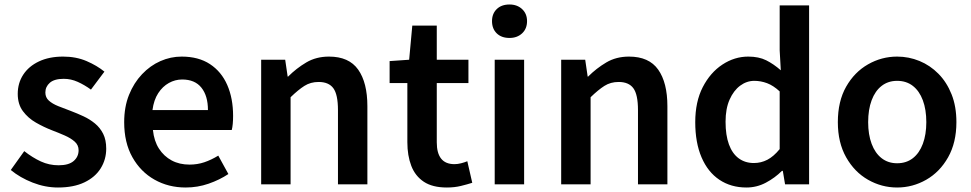

<svg xmlns="http://www.w3.org/2000/svg" viewBox="-20 -821 4325 855"><path d="M238 14Q181 14 125 -8Q69 -30 28 -64L88 -148Q125 -119 162 -102Q199 -85 241 -85Q286 -85 308 -104Q330 -123 330 -152Q330 -175 312.5 -190.5Q295 -206 267.5 -218Q240 -230 211 -241Q175 -255 140 -275Q105 -295 82 -326Q59 -357 59 -403Q59 -451 83.5 -488.5Q108 -526 153.5 -547.5Q199 -569 261 -569Q319 -569 365.5 -549Q412 -529 445 -502L385 -422Q356 -443 326 -456.5Q296 -470 264 -470Q222 -470 202 -452.5Q182 -435 182 -409Q182 -387 197.5 -373Q213 -359 239 -348.5Q265 -338 295 -327Q324 -316 352 -303Q380 -290 403 -271Q426 -252 439.5 -225Q453 -198 453 -159Q453 -111 428.5 -71.5Q404 -32 356 -9Q308 14 238 14Z M807 14Q730 14 668 -21Q606 -56 569.5 -121Q533 -186 533 -277Q533 -345 554.5 -398.5Q576 -452 612.5 -490.5Q649 -529 694.5 -549Q740 -569 789 -569Q864 -569 915 -535.5Q966 -502 992 -442.5Q1018 -383 1018 -305Q1018 -286 1016.5 -269.5Q1015 -253 1012 -242H661Q666 -193 688 -159Q710 -125 744.5 -106.5Q779 -88 824 -88Q859 -88 890 -98.5Q921 -109 952 -128L997 -46Q958 -20 909 -3Q860 14 807 14ZM659 -331H906Q906 -394 877 -430.5Q848 -467 791 -467Q760 -467 732 -451.5Q704 -436 684.5 -406Q665 -376 659 -331Z M1143 0V-555H1250L1261 -480H1263Q1300 -517 1344 -543Q1388 -569 1445 -569Q1534 -569 1575 -511Q1616 -453 1616 -348V0H1485V-331Q1485 -400 1464.5 -428Q1444 -456 1399 -456Q1363 -456 1335.5 -438.5Q1308 -421 1274 -388V0Z M1970 14Q1906 14 1867.5 -11.5Q1829 -37 1811.5 -82.5Q1794 -128 1794 -188V-451H1715V-549L1802 -555L1816 -707H1925V-555H2066V-451H1925V-187Q1925 -139 1944.5 -114.5Q1964 -90 2004 -90Q2018 -90 2033.5 -94Q2049 -98 2061 -103L2083 -7Q2061 0 2032.5 7Q2004 14 1970 14Z M2183 0V-555H2314V0ZM2249 -652Q2213 -652 2192 -672.5Q2171 -693 2171 -727Q2171 -760 2192 -780.5Q2213 -801 2249 -801Q2283 -801 2305 -780.5Q2327 -760 2327 -727Q2327 -693 2305 -672.5Q2283 -652 2249 -652Z M2479 0V-555H2586L2597 -480H2599Q2636 -517 2680 -543Q2724 -569 2781 -569Q2870 -569 2911 -511Q2952 -453 2952 -348V0H2821V-331Q2821 -400 2800.5 -428Q2780 -456 2735 -456Q2699 -456 2671.5 -438.5Q2644 -421 2610 -388V0Z M3304 14Q3235 14 3183.5 -20.5Q3132 -55 3104 -120.5Q3076 -186 3076 -277Q3076 -368 3109.5 -433Q3143 -498 3197 -533.5Q3251 -569 3312 -569Q3359 -569 3392 -552.5Q3425 -536 3457 -508L3452 -597V-797H3583V0H3476L3466 -60H3462Q3431 -29 3390.5 -7.5Q3350 14 3304 14ZM3337 -95Q3369 -95 3397 -109.5Q3425 -124 3452 -157V-414Q3424 -440 3396 -450.5Q3368 -461 3339 -461Q3305 -461 3276 -439.5Q3247 -418 3229 -377.5Q3211 -337 3211 -279Q3211 -219 3226 -178Q3241 -137 3269.5 -116Q3298 -95 3337 -95Z M3975 14Q3906 14 3845.5 -20.5Q3785 -55 3748 -120.5Q3711 -186 3711 -277Q3711 -370 3748 -435Q3785 -500 3845.5 -534.5Q3906 -569 3975 -569Q4027 -569 4074.5 -549.5Q4122 -530 4159 -492.5Q4196 -455 4217.5 -401Q4239 -347 4239 -277Q4239 -186 4202 -120.5Q4165 -55 4104.5 -20.5Q4044 14 3975 14ZM3975 -94Q4016 -94 4045 -116.5Q4074 -139 4089.5 -180.5Q4105 -222 4105 -277Q4105 -333 4089.5 -374.5Q4074 -416 4045 -438.5Q4016 -461 3975 -461Q3935 -461 3906 -438.5Q3877 -416 3861.5 -374.5Q3846 -333 3846 -277Q3846 -222 3861.5 -180.5Q3877 -139 3906 -116.5Q3935 -94 3975 -94Z"/></svg>

Font: Noto Sans SC Thin SemiBold
Style: Regular
Weight: 600
Version: Version 2.004-H2;hotconv 1.0.118;makeotfexe 2.5.65603